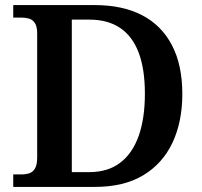

<svg xmlns="http://www.w3.org/2000/svg" viewBox="-20 -734 792 754"><path d="M32 0V-49H63Q81 -49 95 -53.5Q109 -58 117.5 -72.5Q126 -87 126 -116V-602Q126 -630 117 -643.5Q108 -657 94 -661Q80 -665 63 -665H32V-714H353Q461 -714 537.5 -674.5Q614 -635 655 -557Q696 -479 696 -365Q696 -256 657.5 -174Q619 -92 543 -46Q467 0 352 0ZM330 -58Q403 -58 451.5 -94.5Q500 -131 524.5 -200Q549 -269 549 -366Q549 -463 524.5 -527.5Q500 -592 451.5 -624.5Q403 -657 331 -657H262V-58Z"/></svg>

Font: Noto Serif Bengali SemiBold
Style: Regular
Weight: 600
Version: Version 2.003